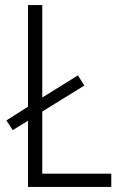

<svg xmlns="http://www.w3.org/2000/svg" viewBox="-20 -734 478 754"><path d="M90 0V-260L30 -223L5 -261L90 -315V-714H146V-351L286 -438L311 -398L146 -296V-52H417V0Z"/></svg>

Font: Noto Sans UI SemiCondensed Light
Style: Regular
Weight: 300
Width: 4
Designer: Monotype Design Team
Foundry: Monotype Imaging Inc.
Version: Version 1.901